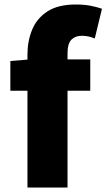

<svg xmlns="http://www.w3.org/2000/svg" viewBox="-20 -833 473 853"><path d="M102 0V-591Q102 -651 123 -701.5Q144 -752 191 -782.5Q238 -813 317 -813Q355 -813 384.5 -807Q414 -801 433 -794L401 -662Q374 -674 343 -674Q314 -674 297 -656.5Q280 -639 280 -596V0ZM26 -430V-562L113 -569H381V-430Z"/></svg>

Font: Noto Sans TC Thin Black
Style: Regular
Weight: 900
Version: Version 2.004-H2;hotconv 1.0.118;makeotfexe 2.5.65603